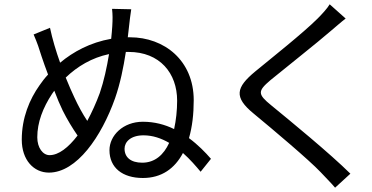

<svg xmlns="http://www.w3.org/2000/svg" viewBox="-20 -818 1727 891"><path d="M81 -170C81 -75 137 -17 207 -17C336 -17 451 -184 514 -362C538 -431 553 -505 564 -577H577C722 -577 802 -478 802 -351C802 -305 797 -260 788 -219C745 -240 697 -253 643 -253C551 -253 488 -189 488 -121C488 -40 548 8 643 8C730 8 791 -36 829 -108C863 -78 890 -46 911 -21L959 -81C933 -111 899 -146 857 -177C872 -229 879 -288 879 -353C879 -537 743 -645 583 -645H573L579 -697C581 -717 585 -750 589 -775L500 -777C503 -749 503 -730 501 -696C500 -678 498 -659 496 -638C399 -621 320 -578 259 -527C240 -580 223 -637 212 -689L136 -658C153 -619 162 -592 173 -556C181 -531 192 -502 203 -472C188 -456 175 -439 164 -423C117 -357 81 -271 81 -170ZM153 -181C153 -250 179 -318 222 -383L232 -397C245 -362 259 -330 271 -305C292 -263 317 -222 340 -189C297 -133 252 -98 210 -98C179 -98 153 -132 153 -181ZM285 -458C339 -510 406 -550 486 -567C476 -506 462 -441 443 -386C426 -340 406 -296 385 -257C363 -290 343 -327 325 -366C314 -389 300 -421 285 -458ZM558 -128C558 -159 586 -190 646 -190C689 -190 729 -176 765 -155C740 -100 699 -63 640 -63C587 -63 558 -88 558 -128Z M1157 -291C1249 -215 1414 -76 1468 -19C1489 4 1515 29 1535 53L1606 -12C1510 -107 1328 -256 1239 -329C1175 -381 1175 -395 1235 -446C1308 -506 1449 -617 1517 -676C1534 -690 1563 -716 1584 -732L1510 -798C1499 -779 1473 -751 1454 -732C1387 -665 1238 -547 1164 -486C1075 -412 1064 -367 1157 -291Z"/></svg>

Font: GenEiGothic-pro-Regular
Style: Regular
Weight: 400
Designer: Ryoko NISHIZUKA (kana & ideographs); Paul D. Hunt (Latin, Greek & Cyrillic); Wenlong ZHANG (bopomofo); Sandoll Communica
Foundry: Adobe Systems Incorporated; o_tamon
Version: Version 1.000.140830